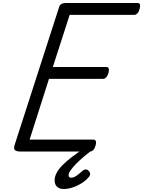

<svg xmlns="http://www.w3.org/2000/svg" viewBox="-20 -1018 962 1290"><path d="M116 0Q91 0 81 -9Q71 -18 77 -40L377 -970Q381 -984 392.5 -991Q404 -998 424 -998H905Q916 -998 920 -988Q924 -978 918 -958Q913 -938 903 -928Q893 -918 882 -918H448L335 -568H695Q706 -568 710 -558Q714 -548 709 -528Q703 -508 693 -498Q683 -488 672 -488H309L179 -80H608Q619 -80 623.5 -70.5Q628 -61 622 -40Q617 -21 607 -10.5Q597 0 586 0ZM408 252Q380 252 363.5 237Q347 222 347 194Q347 169 360.5 143.5Q374 118 400 91.5Q426 65 463.5 36.5Q501 8 548 -25L608 -23V-18Q571 11 540 37.5Q509 64 487 87Q465 110 453 128Q441 146 441 159Q441 168 445.5 172Q450 176 457 176Q475 176 493 163.5Q511 151 538 127Q543 122 554 120.5Q565 119 576 130Q584 138 585.5 147.5Q587 157 581 166Q562 191 532 210.5Q502 230 469.5 241Q437 252 408 252Z"/></svg>

Font: Playwrite NZ
Style: Regular
Weight: 400
Designer: Veronika Burian, José Scaglione
Foundry: TypeTogether
Version: Version 1.002